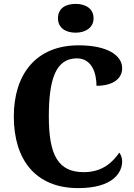

<svg xmlns="http://www.w3.org/2000/svg" viewBox="-20 -957 687 987"><path d="M369 -789C418 -789 461 -814 461 -863C461 -914 418 -937 369 -937C317 -937 278 -914 278 -863C278 -814 317 -789 369 -789ZM382 10C561 10 608 -70 608 -128C608 -143 602 -163 593 -172C561 -126 509 -72 411 -72C279 -72 231 -159 231 -358C231 -548 266 -657 375 -657C451 -657 476 -583 476 -516C564 -516 608 -555 608 -606C608 -672 533 -724 384 -724C165 -724 51 -575 51 -358C51 -137 162 10 382 10Z"/></svg>

Font: Noto Serif Hebrew SemiCondensed ExtraBold
Style: Regular
Weight: 800
Width: 4
Designer: Monotype Design Team
Foundry: Monotype Imaging Inc.
Version: Version 2.004